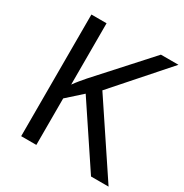

<svg xmlns="http://www.w3.org/2000/svg" viewBox="-165 -845 936 976"><g transform="rotate(30 303.0 -357.0)"><path d="M606 0H503L269 -351L182 -273V0H93V-714H182V-354Q194 -371 208 -388Q222 -405 236 -421L501 -714H604L334 -408Z"/></g></svg>

Font: Noto Sans Hebrew Thin
Style: Regular
Weight: 400
Version: Version 3.001